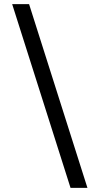

<svg xmlns="http://www.w3.org/2000/svg" viewBox="-20 -768 450 931"><path d="M39 -748H121L404 143H322Z"/></svg>

Font: IBM Plex Serif SmBld
Style: Regular
Weight: 600
Designer: Mike Abbink, Paul van der Laan, Pieter van Rosmalen
Foundry: Bold Monday
Version: Version 3.001